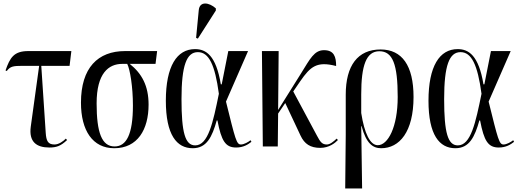

<svg xmlns="http://www.w3.org/2000/svg" viewBox="-20 -823 2921 1079"><path d="M257 6C297 6 321 -2 357 -36L350 -44C335 -29 311 -11 286 -11C249 -11 240 -32 237 -76L212 -453H371L381 -536H139C58 -536 36 -499 11 -427L18 -424C38 -450 53 -453 108 -453H200L153 -112C141 -25 186 6 257 6Z M622 10C753 10 815 -95 815 -235C815 -341 777 -410 709 -464H854L863 -536H683C530 -536 435 -442 435 -246C435 -89 501 10 622 10ZM624 0C552 0 523 -78 523 -242C523 -411 590 -464 667 -464H695C711 -432 727 -335 727 -230C727 -67 690 0 624 0Z M1092 -606 1193 -764V-776C1155 -810 1102 -818 1097 -766L1082 -610ZM1063 10C1142 10 1172 -54 1198 -146H1202C1224 -31 1247 6 1307 6C1348 6 1374 -11 1393 -26L1388 -35C1376 -25 1351 -11 1334 -11C1309 -11 1303 -38 1250 -252L1374 -536H1263L1226 -349H1221C1194 -512 1138 -547 1076 -547C974 -547 912 -451 912 -257C912 -65 973 10 1063 10ZM1077 -6C1021 -6 1000 -76 1000 -266C1000 -456 1029 -530 1092 -530C1154 -530 1188 -459 1210 -296C1177 -134 1150 -6 1077 -6Z M1457 0H1541L1543 -185L1583 -244L1669 -61C1691 -14 1724 8 1780 8C1829 8 1863 -19 1879 -36L1872 -44C1855 -28 1835 -11 1817 -11C1790 -11 1780 -25 1761 -61L1628 -309L1667 -366C1725 -450 1761 -480 1869 -452C1869 -504 1857 -541 1801 -541C1746 -541 1723 -493 1672 -411L1543 -205L1546 -536H1452Z M1920 236H2015L2010 -114H2012C2038 -16 2076 10 2122 10C2225 10 2304 -82 2304 -278C2304 -455 2239 -545 2119 -545C1990 -545 1923 -454 1923 -291V-66ZM2103 -7C2060 -7 2028 -73 2010 -188V-293C2010 -455 2038 -535 2112 -535C2187 -535 2215 -461 2215 -278C2215 -108 2160 -7 2103 -7Z M2539 10C2618 10 2648 -54 2674 -146H2678C2700 -31 2723 6 2783 6C2824 6 2850 -11 2869 -26L2864 -35C2852 -25 2827 -11 2810 -11C2785 -11 2779 -38 2726 -252L2850 -536H2739L2702 -349H2697C2670 -512 2614 -547 2552 -547C2450 -547 2388 -451 2388 -257C2388 -65 2449 10 2539 10ZM2553 -6C2497 -6 2476 -76 2476 -266C2476 -456 2505 -530 2568 -530C2630 -530 2664 -459 2686 -296C2653 -134 2626 -6 2553 -6Z"/></svg>

Font: Noto Serif Display ExtraCondensed
Style: Regular
Weight: 400
Width: 2
Designer: Monotype Design Team
Foundry: Monotype Imaging Inc.
Version: Version 2.009